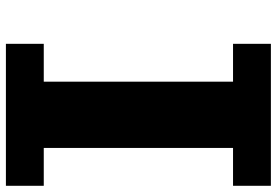

<svg xmlns="http://www.w3.org/2000/svg" viewBox="-160 -754 915 634"><g transform="rotate(-90 297.0 -437.5)"><path d="M468.8 -875V-750H343.8V-125H468.8V0H0V-125H125V-750H0V-875Z"/></g></svg>

Font: CraftyPE
Style: Regular
Weight: 400
Designer: Erek Butcher
Foundry: Haunted Coop
Version: Version 0.018;April 4, 2024;FontCreator 15.0.0.2962 64-bit